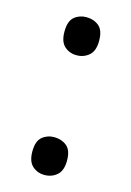

<svg xmlns="http://www.w3.org/2000/svg" viewBox="-93 -600 454 663"><g transform="rotate(15 134.0 -268.0)"><path d="M72 -54Q72 -91 90 -106Q108 -121 133 -121Q159 -121 177.5 -106Q196 -91 196 -54Q196 -18 177.5 -2Q159 14 133 14Q108 14 90 -2Q72 -18 72 -54ZM72 -482Q72 -520 90 -535Q108 -550 133 -550Q159 -550 177.5 -535Q196 -520 196 -482Q196 -446 177.5 -430Q159 -414 133 -414Q108 -414 90 -430Q72 -446 72 -482Z"/></g></svg>

Font: uguzrati25
Style: Book
Weight: 400
Designer: Jelle Bosma - Monotype Design Team, Universal Thirst
Foundry: Monotype Imaging Inc.
Version: Version 2.106